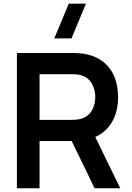

<svg xmlns="http://www.w3.org/2000/svg" viewBox="-20 -1002 700 1022"><path d="M70 0H190.5V-251.5H361.5L483.5 0H620L487 -273C569 -309.5 608.5 -388.5 608.5 -485.5C608.5 -604.5 550 -696.5 425 -716C406.5 -719 381.5 -720 367.5 -720H70ZM190.5 -364V-607H362.5C376 -607 394 -606 408 -602.5C468 -587 487 -531.5 487 -485.5C487 -439.5 468 -384 408 -369C394 -365 376 -364 362.5 -364ZM269 -797.5H360.5L437.5 -982.5H346Z"/></svg>

Font: Manrope
Style: Bold
Weight: 700
Designer: Mikhail Sharanda
Foundry: Mikhail Sharanda
Version: Version 4.505;FEAKit 1.0